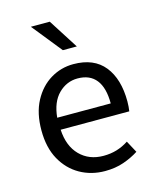

<svg xmlns="http://www.w3.org/2000/svg" viewBox="-110 -792 718 880"><g transform="rotate(-15 249.0 -351.5)"><path d="M279.3 12.2Q214.4 12.2 161.1 -17.8Q107.9 -47.9 76.4 -104.7Q44.9 -161.6 44.9 -243.2Q44.9 -324.7 75.4 -381.8Q106 -439 155.8 -469Q205.6 -499 264.2 -499Q361.8 -499 410.9 -437.7Q460 -376.5 460 -270Q460 -256.8 459 -244.9Q458 -232.9 456.5 -223.6H130.9Q135.3 -145 178.7 -101.1Q222.2 -57.1 290.5 -57.1Q324.2 -57.1 353.5 -65.9Q382.8 -74.7 409.7 -92.3L439.9 -36.1Q408.2 -15.6 368.4 -1.7Q328.6 12.2 279.3 12.2ZM129.9 -280.8H383.8Q383.8 -355 354 -392.8Q324.2 -430.7 266.1 -430.7Q213.9 -430.7 175.3 -392.3Q136.7 -354 129.9 -280.8ZM234.9 -573.2 121.1 -714.8H210.9L301.3 -573.2Z"/></g></svg>

Font: Varta Light Medium
Style: Regular
Weight: 500
Version: Version 1.004